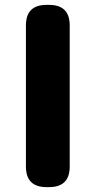

<svg xmlns="http://www.w3.org/2000/svg" viewBox="-20 -765 390 785"><path d="M170 0Q86 0 86 -84V-661Q86 -745 170 -745H181Q265 -745 265 -661V-84Q265 0 181 0Z"/></svg>

Font: Resource Han Rounded JP Heavy
Style: Regular
Weight: 900
Designer: Cyano Hao (round all glyphs); Ryoko NISHIZUKA 西塚涼子 (kana, bopomofo & ideographs); Paul D. Hunt (Latin, Greek & Cyrillic)
Foundry: Cyano Hao
Version: 0.990